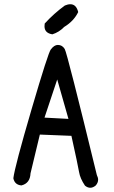

<svg xmlns="http://www.w3.org/2000/svg" viewBox="-20 -868 540 906"><path d="M227 -706Q190 -712 190 -744L191 -757Q235 -805 286 -842Q300 -848 312 -848Q340 -848 349 -811Q328 -768 283 -741Q259 -716 227 -706ZM406 18Q393 18 381 8Q358 -26 353 -56.5Q348 -87 317 -227L168 -233L124 -50Q122 -3 81 7Q49 4 43 -27Q50 -83 129 -352.5Q208 -622 220 -635Q236 -656 253 -656Q274 -656 285.5 -636.5Q297 -617 437 -42Q443 -30 443 -20Q443 -6 432 7Q419 18 406 18ZM303 -307 250 -493 190 -313Z"/></svg>

Font: Xiaolai SC
Style: Regular
Weight: 400
Designer: Nozomi Seto 瀬戸のぞみ
Version: Version 3.11;December 4, 2020;FontCreator 13.0.0.2613 64-bit